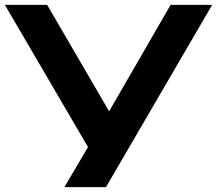

<svg xmlns="http://www.w3.org/2000/svg" viewBox="-20 -770 893 790"><path d="M416 0 853 -750H682L429 -312L174 -750H0L342 -165L245 0Z"/></svg>

Font: Bounded Med
Style: Regular
Weight: 500
Designer: Vlad Churkin
Version: Version 3.0